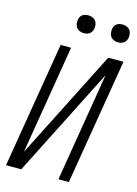

<svg xmlns="http://www.w3.org/2000/svg" viewBox="-137 -1010 774 1083"><g transform="rotate(15 250.0 -468.5)"><path d="M10 0 132 -735H193L88 -99L410 -735H499L377 0H316L421 -636L99 0ZM440 -833Q428 -833 416.5 -837.5Q405 -842 398 -851Q391 -860 389 -872.5Q387 -885 389 -898Q390 -906 394.5 -914.5Q399 -923 406.5 -928Q414 -933 423 -935Q432 -937 440 -937Q453 -937 464.5 -932.5Q476 -928 483 -919Q490 -910 492 -897.5Q494 -885 492 -872Q490 -864 485.5 -855.5Q481 -847 473.5 -842Q466 -837 457.5 -835Q449 -833 440 -833ZM240 -833Q228 -833 216.5 -837.5Q205 -842 198 -851Q191 -860 189 -872.5Q187 -885 189 -898Q190 -906 194.5 -914.5Q199 -923 206.5 -928Q214 -933 223 -935Q232 -937 240 -937Q253 -937 264.5 -932.5Q276 -928 283 -919Q290 -910 292 -897.5Q294 -885 292 -872Q290 -864 285.5 -855.5Q281 -847 273.5 -842Q266 -837 257.5 -835Q249 -833 240 -833Z"/></g></svg>

Font: Iosevka Curly Light Oblique
Style: Regular
Weight: 300
Italic angle: -9°
Monospace: yes
Designer: Belleve Invis
Foundry: Belleve Invis
Version: Version 11.1.0; ttfautohint (v1.8.3)